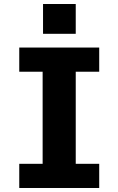

<svg xmlns="http://www.w3.org/2000/svg" viewBox="-20 -937 590 957"><path d="M76 0V-120.5H192.5V-579.5H76V-700H474.5V-579.5H357.5V-120.5H474.5V0ZM194.5 -917H357.5V-768.5H194.5Z"/></svg>

Font: Trispace SemiCondensed
Style: Bold
Weight: 700
Width: 4
Designer: Tyler Finck
Foundry: Etcetera Type Company
Version: Version 1.210; ttfautohint (v1.8.3)